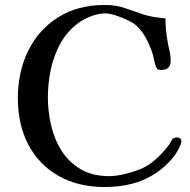

<svg xmlns="http://www.w3.org/2000/svg" viewBox="-20 -758 765 774"><path d="M711 -190Q711 -179 705 -168Q691 -136 663.5 -107Q636 -78 607 -59Q561 -29 509.5 -16.5Q458 -4 403 -4Q295 -4 216 -49Q137 -94 94.5 -174.5Q52 -255 52 -362Q52 -468 93.5 -553Q135 -638 214 -688Q293 -738 403 -738Q447 -738 482 -726Q517 -714 557 -700Q579 -693 601.5 -689.5Q624 -686 647 -684Q647 -662 649 -639.5Q651 -617 655 -595Q658 -575 663 -554.5Q668 -534 668 -513Q668 -476 630 -476Q621 -476 617 -478Q613 -480 609 -488Q605 -498 602.5 -509.5Q600 -521 598 -531Q590 -563 571 -599.5Q552 -636 526 -658Q514 -668 491 -678.5Q468 -689 444.5 -696.5Q421 -704 405 -704Q377 -704 347 -692.5Q317 -681 294 -664Q249 -630 222.5 -581Q196 -532 184.5 -476.5Q173 -421 173 -366Q173 -308 186.5 -251Q200 -194 229.5 -148.5Q259 -103 306 -75.5Q353 -48 420 -48Q448 -48 483 -56.5Q518 -65 543 -75Q573 -87 598.5 -108Q624 -129 645 -154Q651 -161 657 -168.5Q663 -176 667 -184Q669 -188 671 -191.5Q673 -195 676 -198Q682 -204 693 -204Q699 -204 705 -200.5Q711 -197 711 -190Z"/></svg>

Font: Kaisei Tokumin Medium
Style: Regular
Weight: 500
Designer: Font-Kai, 金井和夫
Foundry: KAZUO KANAI
Version: Version 5.003